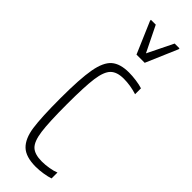

<svg xmlns="http://www.w3.org/2000/svg" viewBox="-250 -740 761 761"><g transform="rotate(45 130.5 -359.5)"><path d="M37 -254Q37 -363 47 -418.5Q57 -474 82.5 -496Q108 -518 157 -518Q176 -518 198 -515Q220 -512 235 -507V-474Q197 -486 160 -486Q122 -486 103.5 -467.5Q85 -449 78.5 -401.5Q72 -354 72 -256Q72 -154 78.5 -106.5Q85 -59 103.5 -41.5Q122 -24 162 -24Q181 -24 202 -27.5Q223 -31 237 -37V-4Q223 1 201 4.5Q179 8 160 8Q104 8 78 -17Q52 -42 44.5 -94.5Q37 -147 37 -254ZM128 -589 71 -722V-727H98L151 -619L204 -727H231V-722L174 -589Z"/></g></svg>

Font: Saira Ultra Condensed Thin
Style: Regular
Weight: 100
Width: 1
Designer: Hector Gatti with collaboration of the Omnibus-Type team
Foundry: Omnibus-Type
Version: Version 1.001; ttfautohint (v1.8)